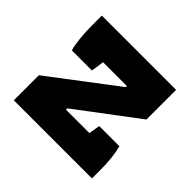

<svg xmlns="http://www.w3.org/2000/svg" viewBox="-122 -607 742 742"><g transform="rotate(45 248.5 -236.0)"><path d="M36 -137 306 -342V-348H176L168 -295H58Q45 -343 45 -423V-472H451V-310L204 -124V-117H332L340 -163H450Q463 -115 463 -46V0H36Z"/></g></svg>

Font: Athiti
Style: Bold
Weight: 700
Designer: CadsonDemak Team
Foundry: CadsonDemak
Version: Version 1.033